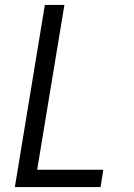

<svg xmlns="http://www.w3.org/2000/svg" viewBox="-20 -755 540 775"><path d="M40 0 161 -735H240L130 -70H397L386 0Z"/></svg>

Font: Iosevka Term Oblique
Style: Regular
Weight: 400
Italic angle: -9°
Monospace: yes
Designer: Belleve Invis
Foundry: Belleve Invis
Version: Version 31.4.0